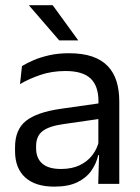

<svg xmlns="http://www.w3.org/2000/svg" viewBox="-20 -703 534 734"><path d="M355.5 0 359 -118.5 356 -131V-286.5L356.5 -315Q356.5 -374.5 326.2 -403Q296 -431.5 230.5 -431.5Q178 -431.5 134.2 -416.5Q90.5 -401.5 56.5 -381.5L64 -450.5Q83 -462 109.2 -473.2Q135.5 -484.5 169.2 -492Q203 -499.5 243.5 -499.5Q296 -499.5 332.8 -486.8Q369.5 -474 392.2 -450Q415 -426 425.5 -392Q436 -358 436 -316V0ZM187.5 10.5Q115 10.5 76.2 -24.8Q37.5 -60 37.5 -125.5V-140Q37.5 -207.5 79.2 -240.8Q121 -274 212 -287L366.5 -309L371 -250L222 -228.5Q166 -220.5 142 -201.2Q118 -182 118 -144.5V-136.5Q118 -98 141.8 -77.5Q165.5 -57 213 -57Q255 -57 285 -71.5Q315 -86 333.5 -110.5Q352 -135 358.5 -165L371 -110H355.5Q348.5 -78 329.2 -50.5Q310 -23 275.5 -6.2Q241 10.5 187.5 10.5ZM181.5 -683 278.5 -549.5V-548.5H206.5L91.5 -681.5V-683Z"/></svg>

Font: Anek Odia Medium
Style: Regular
Weight: 400
Version: Version 1.003